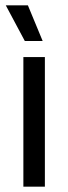

<svg xmlns="http://www.w3.org/2000/svg" viewBox="-20 -703 256 723"><path d="M68 0V-488H149V0ZM85 -683 140.5 -549V-548.5H73.5L2 -682.5V-683Z"/></svg>

Font: Anek Bangla
Style: Regular
Weight: 400
Designer: Sulekha Rajkumar (Bangla), Yesha Goshar (Latin)
Foundry: Ek Type
Version: Version 1.003